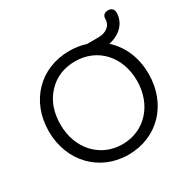

<svg xmlns="http://www.w3.org/2000/svg" viewBox="-167 -893 1054 1066"><g transform="rotate(-30 360.0 -360.0)"><path d="M360 16C547 16 680 -125 680 -317C680 -424 641 -511 574 -571C643 -584 696 -633 696 -702C696 -726 678 -736 661 -736C641 -736 624 -726 624 -702C624 -658 589 -632 538 -632H466C433 -643 397 -648 360 -648C174 -648 40 -510 40 -317C40 -126 175 16 360 16ZM360 -51C217 -51 115 -164 115 -317C115 -396 138 -460 184 -509C230 -558 289 -582 360 -582C503 -582 605 -473 605 -317C605 -164 503 -51 360 -51Z"/></g></svg>

Font: Dongle Light
Style: Regular
Weight: 300
Designer: Yanghee Ryu
Foundry: Yanghee Ryu
Version: Version 2.000